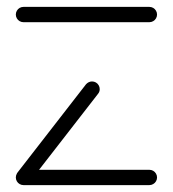

<svg xmlns="http://www.w3.org/2000/svg" viewBox="-20 -537 501 557"><path d="M435.6 -22.2Q435.6 -16.3 432.6 -11.1Q429.6 -5.9 424.4 -3Q419.3 0 413.3 0H48.1Q42.2 0 37 -3Q31.9 -5.9 28.9 -11.1Q25.9 -16.3 25.9 -22.2Q25.9 -28.1 28.9 -33.3Q31.9 -38.5 37 -41.5Q42.2 -44.4 48.1 -44.4H413.3Q419.3 -44.4 424.4 -41.5Q429.6 -38.5 432.6 -33.3Q435.6 -28.1 435.6 -22.2ZM48.9 -1.5Q43 -1.5 37.8 -4.4Q32.6 -7.4 29.6 -12.6Q26.7 -17.8 26.7 -23.7Q26.7 -31.5 31.5 -37.4L229.6 -292.6Q233 -296.3 237.4 -298.5Q241.9 -300.7 247 -300.7Q253 -300.7 258.1 -297.8Q263.3 -294.8 266.3 -289.6Q269.3 -284.4 269.3 -278.5Q269.3 -270.7 264.4 -264.8L66.3 -9.6Q63 -5.9 58.5 -3.7Q54.1 -1.5 48.9 -1.5ZM435.6 -494.8Q435.6 -488.9 432.6 -483.7Q429.6 -478.5 424.4 -475.6Q419.3 -472.6 413.3 -472.6H48.1Q42.2 -472.6 37 -475.6Q31.9 -478.5 28.9 -483.7Q25.9 -488.9 25.9 -494.8Q25.9 -500.7 28.9 -505.9Q31.9 -511.1 37 -514.1Q42.2 -517 48.1 -517H413.3Q419.3 -517 424.4 -514.1Q429.6 -511.1 432.6 -505.9Q435.6 -500.7 435.6 -494.8Z"/></svg>

Font: 26F Galaxy Sans
Style: Regular
Weight: 400
Designer: C₂₉H₂₅N₃O₅
Version: Version 1.100;FEAKit 1.0